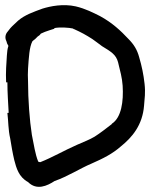

<svg xmlns="http://www.w3.org/2000/svg" viewBox="-20 -626 607 753"><path d="M9 -303C9 -263 12 -222 14 -184C14 -184 14 -183 9 -183C13 -151 12 -117 20 -83C24 -57 30 -23 36 2C44 32 53 68 90 88C124 122 165 103 194 84C246 66 295 34 338 16C386 -5 421 -23 453 -51C498 -87 539 -135 545 -212C547 -240 551 -261 547 -297C543 -334 536 -367 526 -401C518 -431 505 -452 483 -474C454 -505 420 -537 372 -563C346 -576 315 -592 277 -601C228 -612 178 -602 146 -592C111 -579 78 -568 51 -545L35 -530C30 -525 25 -521 21 -516L10 -502C0 -491 -1 -476 5 -465C7 -457 8 -454 13 -446C9 -434 8 -423 7 -409C5 -377 2 -343 4 -303ZM90 -304V-305C89 -324 89 -341 90 -357C93 -400 95 -441 107 -464C107 -465 111 -467 118 -473L128 -483C133 -486 136 -488 140 -494L156 -501C168 -506 178 -508 192 -513L193 -514L194 -516C215 -520 250 -518 267 -514L268 -512H270C299 -499 317 -489 342 -473C354 -465 366 -455 380 -445C416 -423 435 -412 443 -382C451 -349 459 -321 461 -290C465 -228 456 -165 419 -141L418 -139C396 -122 373 -104 351 -90C331 -78 309 -70 282 -58C234 -37 184 -8 138 10C135 10 133 9 130 8C118 -21 113 -58 105 -97C96 -154 90 -237 90 -304Z"/></svg>

Font: Stray Cat
Style: BlkExt
Weight: 900
Version: Version 1.0